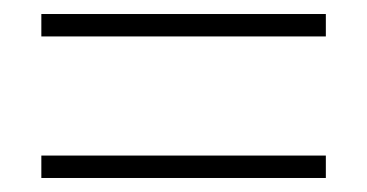

<svg xmlns="http://www.w3.org/2000/svg" viewBox="-20 -458 524 274"><path d="M39 -438H445V-406H39ZM39 -236H445V-204H39Z"/></svg>

Font: Alexandria ExtraLight
Style: Regular
Weight: 250
Designer: Mohamed Gaber
Foundry: Kief Type Foundry
Version: Version 5.100